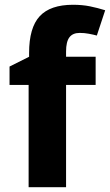

<svg xmlns="http://www.w3.org/2000/svg" viewBox="-20 -785 461 805"><path d="M381 -429H257V0H100V-429H20V-506L102 -547V-563Q102 -669 146.5 -717Q191 -765 286 -765Q325 -765 357 -758.5Q389 -752 421 -742L386 -636Q371 -640 352.5 -643.5Q334 -647 314 -647Q285 -647 271 -628.5Q257 -610 257 -569V-547H381Z"/></svg>

Font: Noto Sans Oriya
Style: Bold
Weight: 700
Designer: Amélie Bonet and Sol Matas
Foundry: Google LLC
Version: Version 2.006; ttfautohint (v1.8.4.7-5d5b)